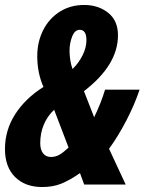

<svg xmlns="http://www.w3.org/2000/svg" viewBox="-20 -743 582 773"><path d="M0 -143Q0 -219 41 -283Q82 -347 155 -393Q130 -449 130 -517Q130 -574 153.5 -621Q177 -668 220 -695.5Q263 -723 319 -723Q376 -723 415.5 -691.5Q455 -660 455 -601Q455 -481 318 -376L359 -271Q386 -326 403 -382H542Q522 -322 488.5 -257.5Q455 -193 419 -144L486 0H319L302 -46Q260 -17 226.5 -3.5Q193 10 150 10Q81 10 40.5 -30.5Q0 -71 0 -143ZM328 -581Q328 -623 301 -623Q281 -623 270.5 -596Q260 -569 260 -539Q260 -500 272 -465Q296 -488 312 -519.5Q328 -551 328 -581ZM256 -149 198 -301Q171 -276 156.5 -241.5Q142 -207 142 -167Q142 -140 153.5 -125.5Q165 -111 185 -111Q204 -111 220 -120.5Q236 -130 256 -149Z"/></svg>

Font: Noto Sans Display Ex Bold Cond
Style: Italic
Weight: 800
Width: 3
Italic angle: -12°
Designer: Monotype Design team
Foundry: Monotype Imaging Inc.
Version: Version 1.000